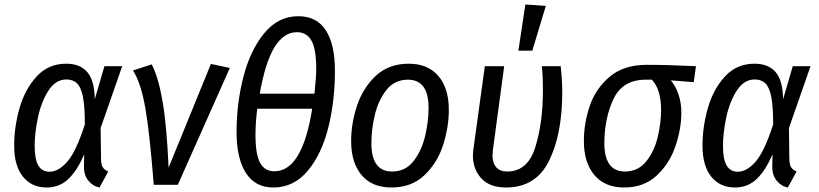

<svg xmlns="http://www.w3.org/2000/svg" viewBox="-20 -821 3638 853"><path d="M401 -380 444 -527H523L427 -252L429 -110Q430 -89 436.5 -78Q443 -67 461 -59L422 12Q392 6 372 -19Q352 -44 353 -84L354 -136Q325 -66 285 -27Q245 12 187 12Q121 12 82 -36Q43 -84 43 -174Q43 -258 67 -341.5Q91 -425 143 -481.5Q195 -538 274 -538Q336 -538 368 -500.5Q400 -463 401 -380ZM134 -173Q134 -113 150.5 -85.5Q167 -58 200 -58Q240 -58 279.5 -103.5Q319 -149 357 -269Q357 -347 348.5 -390.5Q340 -434 322 -451Q304 -468 275 -468Q227 -468 195 -418Q163 -368 148.5 -299Q134 -230 134 -173Z M729 -76 917 -537 1001 -519 770 0H663Q646 -221 626.5 -336Q607 -451 571 -508L654 -535Q684 -477 702.5 -369Q721 -261 729 -76Z M1468 -506Q1468 -372 1438.5 -254Q1409 -136 1347 -62Q1285 12 1194 12Q1114 12 1072.5 -52.5Q1031 -117 1031 -234Q1031 -362 1061.5 -480Q1092 -598 1154 -673.5Q1216 -749 1305 -749Q1387 -749 1427.5 -686.5Q1468 -624 1468 -506ZM1134 -405H1377Q1385 -479 1385 -514Q1385 -602 1364 -640Q1343 -678 1299 -678Q1241 -678 1200 -612Q1159 -546 1134 -405ZM1123 -338Q1115 -276 1115 -221Q1115 -135 1135.5 -97.5Q1156 -60 1199 -60Q1323 -60 1367 -338Z M1540 -194Q1540 -272 1566 -351Q1592 -430 1649.5 -484Q1707 -538 1796 -538Q1881 -538 1927.5 -483.5Q1974 -429 1974 -333Q1974 -256 1948.5 -176.5Q1923 -97 1865.5 -42.5Q1808 12 1719 12Q1633 12 1586.5 -43Q1540 -98 1540 -194ZM1884 -342Q1884 -467 1792 -467Q1733 -467 1697 -421.5Q1661 -376 1645.5 -311.5Q1630 -247 1630 -185Q1630 -59 1722 -59Q1781 -59 1817 -105Q1853 -151 1868.5 -216Q1884 -281 1884 -342Z M2478 -413Q2478 -226 2419.5 -107Q2361 12 2228 12Q2156 12 2118.5 -28.5Q2081 -69 2081 -130Q2081 -139 2083 -157L2134 -527H2220L2170 -156Q2168 -138 2168 -132Q2168 -97 2184.5 -78Q2201 -59 2233 -59Q2325 -59 2358.5 -168Q2392 -277 2392 -419Q2392 -487 2387 -527H2471Q2478 -461 2478 -413ZM2405 -795 2345 -596H2283L2314 -801Z M2574 -194Q2574 -273 2600 -350Q2626 -427 2688.5 -480Q2751 -533 2854 -533Q2946 -533 3072 -527L3062 -456L2960 -464Q2981 -440 2994 -402.5Q3007 -365 3007 -321Q3007 -249 2981 -172Q2955 -95 2898 -41.5Q2841 12 2753 12Q2667 12 2620.5 -43.5Q2574 -99 2574 -194ZM2917 -332Q2917 -424 2876 -467H2849Q2746 -467 2705.5 -381Q2665 -295 2665 -184Q2665 -122 2688 -90.5Q2711 -59 2756 -59Q2815 -59 2851 -104Q2887 -149 2902 -212Q2917 -275 2917 -332Z M3459 -380 3502 -527H3581L3485 -252L3487 -110Q3488 -89 3494.5 -78Q3501 -67 3519 -59L3480 12Q3450 6 3430 -19Q3410 -44 3411 -84L3412 -136Q3383 -66 3343 -27Q3303 12 3245 12Q3179 12 3140 -36Q3101 -84 3101 -174Q3101 -258 3125 -341.5Q3149 -425 3201 -481.5Q3253 -538 3332 -538Q3394 -538 3426 -500.5Q3458 -463 3459 -380ZM3192 -173Q3192 -113 3208.5 -85.5Q3225 -58 3258 -58Q3298 -58 3337.5 -103.5Q3377 -149 3415 -269Q3415 -347 3406.5 -390.5Q3398 -434 3380 -451Q3362 -468 3333 -468Q3285 -468 3253 -418Q3221 -368 3206.5 -299Q3192 -230 3192 -173Z"/></svg>

Font: Fira Sans Condensed
Style: Italic
Weight: 400
Width: 3
Italic angle: -8°
Designer: bBox Type GmbH & Carrois Corporate GbR & Edenspiekermann AG
Foundry: bBox Type GmbH & Carrois Corporate GbR & Edenspiekermann AG
Version: Version 4.301